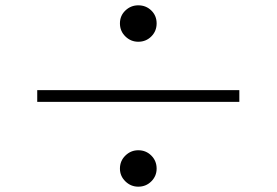

<svg xmlns="http://www.w3.org/2000/svg" viewBox="-20 -729 1040 722"><path d="M500 -572Q472 -572 451.5 -592Q431 -612 431 -641Q431 -670 451.5 -689.5Q472 -709 500 -709Q529 -709 549 -689.5Q569 -670 569 -641Q569 -612 549 -592Q529 -572 500 -572ZM880 -390V-346H120V-390ZM500 -27Q472 -27 451.5 -47Q431 -67 431 -95Q431 -124 451.5 -144Q472 -164 500 -164Q529 -164 549 -144Q569 -124 569 -95Q569 -67 549 -47Q529 -27 500 -27Z"/></svg>

Font: Han-Nom Khai
Style: Regular
Weight: 400
Version: Version 1.200;June 22, 2023;FontCreator 14.0.0.2814 64-bit